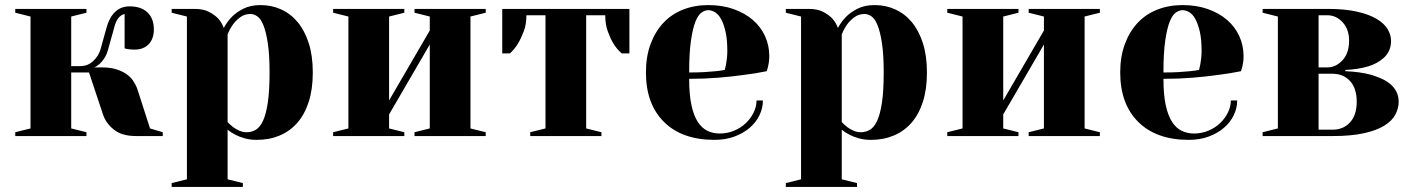

<svg xmlns="http://www.w3.org/2000/svg" viewBox="-20 -535 5550 755"><path d="M380 -270Q412 -270 435.5 -263Q459 -256 476 -244.5Q493 -233 503.5 -217.5Q514 -202 520 -185L570 -30L620 -15V0H515Q459 0 427.5 -25.5Q396 -51 385 -85L330 -250H260V-30L320 -15V0H40V-15L100 -30V-470L40 -485V-500H320V-485L260 -470V-275H295Q325 -275 346 -294.5Q367 -314 375 -340L400 -430Q411 -468 433.5 -489Q456 -510 490 -510Q535 -510 560 -486Q585 -462 585 -420Q585 -382 564.5 -361Q544 -340 510 -340Q502 -340 494.5 -340.5Q487 -341 482 -342Q475 -343 470 -345V-480Q441 -473 430 -430L405 -340Q399 -319 390 -305.5Q381 -292 372 -284Q361 -274 350 -270Z M875 -55Q885 -44 897 -35Q908 -27 921.5 -21Q935 -15 950 -15Q969 -15 985.5 -24.5Q1002 -34 1014 -59.5Q1026 -85 1033 -131Q1040 -177 1040 -250Q1040 -321 1033 -366Q1026 -411 1015.5 -436.5Q1005 -462 991.5 -471Q978 -480 965 -480Q942 -480 925 -467.5Q908 -455 897 -440Q884 -422 875 -400ZM715 -470 655 -485V-500H745Q780 -500 802.5 -488Q825 -476 838 -462Q853 -445 860 -425Q873 -450 893 -470Q910 -487 937.5 -501Q965 -515 1005 -515Q1048 -515 1085.5 -498Q1123 -481 1150.5 -448Q1178 -415 1194 -365.5Q1210 -316 1210 -250Q1210 -184 1194 -134.5Q1178 -85 1149 -52Q1120 -19 1079.5 -2Q1039 15 990 15Q964 15 942.5 9Q921 3 906 -5Q888 -14 875 -25V170L935 185V200H655V185L715 170Z M1610 -485V-500H1890V-485L1830 -470V-30L1890 -15V0H1610V-15L1670 -30V-360L1510 -85V-30L1570 -15V0H1290V-15L1350 -30V-470L1290 -485V-500H1570V-485L1510 -470V-140L1670 -415V-470Z M2285 -475V-30L2345 -15V0H2065V-15L2125 -30V-475H2050Q2050 -439 2039.5 -411.5Q2029 -384 2017 -364Q2003 -341 1985 -325H1955V-500H2455V-325H2425Q2406 -341 2392 -364Q2380 -384 2370 -411.5Q2360 -439 2360 -475Z M2690 -250Q2724 -250 2750 -251.5Q2776 -253 2794 -255Q2815 -257 2830 -260Q2832 -270 2835 -282Q2837 -293 2838.5 -306.5Q2840 -320 2840 -335Q2840 -380 2833 -410.5Q2826 -441 2815.5 -460Q2805 -479 2791.5 -487Q2778 -495 2765 -495Q2752 -495 2738.5 -485.5Q2725 -476 2714.5 -449.5Q2704 -423 2697 -375Q2690 -327 2690 -250ZM2790 15Q2662 15 2591 -55.5Q2520 -126 2520 -250Q2520 -312 2538 -361Q2556 -410 2588 -444.5Q2620 -479 2665.5 -497Q2711 -515 2765 -515Q2821 -515 2865.5 -499Q2910 -483 2941 -456Q2972 -429 2988.5 -392.5Q3005 -356 3005 -315Q3005 -301 3003.5 -290.5Q3002 -280 3000 -272Q2997 -262 2995 -255Q2951 -246 2902 -240Q2860 -234 2805 -229.5Q2750 -225 2690 -225Q2690 -163 2699 -121.5Q2708 -80 2724 -55.5Q2740 -31 2762 -20.5Q2784 -10 2810 -10Q2840 -10 2866.5 -21Q2893 -32 2912.5 -50.5Q2932 -69 2943.5 -92.5Q2955 -116 2955 -140H2980Q2980 -110 2966.5 -82Q2953 -54 2928 -32.5Q2903 -11 2868 2Q2833 15 2790 15Z M3290 -55Q3300 -44 3312 -35Q3323 -27 3336.5 -21Q3350 -15 3365 -15Q3384 -15 3400.5 -24.5Q3417 -34 3429 -59.5Q3441 -85 3448 -131Q3455 -177 3455 -250Q3455 -321 3448 -366Q3441 -411 3430.5 -436.5Q3420 -462 3406.5 -471Q3393 -480 3380 -480Q3357 -480 3340 -467.5Q3323 -455 3312 -440Q3299 -422 3290 -400ZM3130 -470 3070 -485V-500H3160Q3195 -500 3217.5 -488Q3240 -476 3253 -462Q3268 -445 3275 -425Q3288 -450 3308 -470Q3325 -487 3352.5 -501Q3380 -515 3420 -515Q3463 -515 3500.5 -498Q3538 -481 3565.5 -448Q3593 -415 3609 -365.5Q3625 -316 3625 -250Q3625 -184 3609 -134.5Q3593 -85 3564 -52Q3535 -19 3494.5 -2Q3454 15 3405 15Q3379 15 3357.5 9Q3336 3 3321 -5Q3303 -14 3290 -25V170L3350 185V200H3070V185L3130 170Z M4025 -485V-500H4305V-485L4245 -470V-30L4305 -15V0H4025V-15L4085 -30V-360L3925 -85V-30L3985 -15V0H3705V-15L3765 -30V-470L3705 -485V-500H3985V-485L3925 -470V-140L4085 -415V-470Z M4555 -250Q4589 -250 4615 -251.5Q4641 -253 4659 -255Q4680 -257 4695 -260Q4697 -270 4700 -282Q4702 -293 4703.5 -306.5Q4705 -320 4705 -335Q4705 -380 4698 -410.5Q4691 -441 4680.5 -460Q4670 -479 4656.5 -487Q4643 -495 4630 -495Q4617 -495 4603.5 -485.5Q4590 -476 4579.5 -449.5Q4569 -423 4562 -375Q4555 -327 4555 -250ZM4655 15Q4527 15 4456 -55.5Q4385 -126 4385 -250Q4385 -312 4403 -361Q4421 -410 4453 -444.5Q4485 -479 4530.5 -497Q4576 -515 4630 -515Q4686 -515 4730.5 -499Q4775 -483 4806 -456Q4837 -429 4853.5 -392.5Q4870 -356 4870 -315Q4870 -301 4868.5 -290.5Q4867 -280 4865 -272Q4862 -262 4860 -255Q4816 -246 4767 -240Q4725 -234 4670 -229.5Q4615 -225 4555 -225Q4555 -163 4564 -121.5Q4573 -80 4589 -55.5Q4605 -31 4627 -20.5Q4649 -10 4675 -10Q4705 -10 4731.5 -21Q4758 -32 4777.5 -50.5Q4797 -69 4808.5 -92.5Q4820 -116 4820 -140H4845Q4845 -110 4831.5 -82Q4818 -54 4793 -32.5Q4768 -11 4733 2Q4698 15 4655 15Z M5270 -255Q5328 -253 5375 -240Q5394 -234 5413 -225.5Q5432 -217 5447 -204.5Q5462 -192 5471 -174.5Q5480 -157 5480 -135Q5480 -109 5467 -84.5Q5454 -60 5423.5 -41Q5393 -22 5343 -11Q5293 0 5220 0H4945V-15L5005 -30V-470L4945 -485V-500H5200Q5269 -500 5317 -489Q5365 -478 5394.5 -460Q5424 -442 5437 -419.5Q5450 -397 5450 -375Q5450 -353 5442.5 -336.5Q5435 -320 5422 -308Q5409 -296 5393 -287.5Q5377 -279 5360 -274Q5320 -262 5270 -260ZM5165 -245V-25H5220Q5262 -25 5288.5 -53.5Q5315 -82 5315 -135Q5315 -188 5288.5 -216.5Q5262 -245 5220 -245ZM5165 -475V-270H5200Q5233 -270 5259 -298Q5285 -326 5285 -375Q5285 -420 5259.5 -447.5Q5234 -475 5200 -475Z"/></svg>

Font: Yeseva One
Style: Regular
Weight: 400
Designer: Jovanny Lemonad
Foundry: Jovanny Lemonad
Version: Version 2.001; ttfautohint (v0.91) -l 8 -r 50 -G 200 -x 0 -w